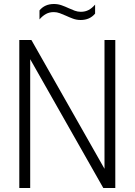

<svg xmlns="http://www.w3.org/2000/svg" viewBox="-20 -940 674 960"><path d="M76.5 0V-740H137L502.5 -96V-740H556.5V0H496.5L131 -644V0ZM383.5 -840Q363 -840 344.8 -846.8Q326.5 -853.5 309.5 -861.5Q294.5 -868 279.5 -873.8Q264.5 -879.5 249 -879.5Q227 -879.5 210 -870.2Q193 -861 177.5 -843V-888Q204 -920 249.5 -920Q270 -920 288.2 -913.5Q306.5 -907 323.5 -899Q338.5 -892 353.5 -886.5Q368.5 -881 384 -881Q406 -881 423 -890Q440 -899 455.5 -917V-872Q429 -840 383.5 -840Z"/></svg>

Font: Encode Sans Condensed Condensed Light
Style: Regular
Weight: 300
Width: 3
Designer: Multiple Designers
Foundry: Impallari Type
Version: Version 3.000; ttfautohint (v1.8.3) -l 8 -r 50 -G 200 -x 14 